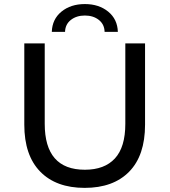

<svg xmlns="http://www.w3.org/2000/svg" viewBox="-20 -913 831 941"><path d="M99.1 -301.8V-700.2H199.2V-306.2Q199.2 -81.1 396 -81.1Q492.2 -81.1 543.2 -136.5Q594.2 -191.9 594.2 -306.2V-700.2H690.9V-301.8Q690.9 -150.9 613 -71.5Q535.2 7.8 395 7.8Q254.9 7.8 177 -72Q99.1 -151.9 99.1 -301.8ZM233.9 -756.8Q235.8 -818.8 281.2 -856Q326.7 -893.1 396 -893.1Q464.8 -893.1 510.3 -856Q555.7 -818.8 557.6 -756.8H492.7Q491.7 -793.9 464.4 -815.4Q437 -836.9 396 -836.9Q355 -836.9 327.4 -815.4Q299.8 -793.9 298.8 -756.8Z"/></svg>

Font: Montserrat Medium
Style: Regular
Weight: 500
Designer: Julieta Ulanovsky
Foundry: Julieta Ulanovsky
Version: Version 7.200